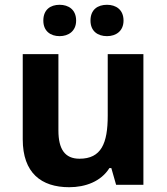

<svg xmlns="http://www.w3.org/2000/svg" viewBox="-20 -772 697 802"><path d="M161 -686C161 -642 191 -621 229 -621C266 -621 298 -642 298 -686C298 -732 266 -752 229 -752C191 -752 161 -732 161 -686ZM358 -686C358 -642 388 -621 427 -621C464 -621 496 -642 496 -686C496 -732 464 -752 427 -752C388 -752 358 -732 358 -686ZM579 -546H430V-289C430 -173 403 -109 312 -109C251 -109 224 -149 224 -227V-546H75V-190C75 -50 152 10 269 10C337 10 402 -14 437 -70H445L465 0H579Z"/></svg>

Font: Noto Sans Gunjala Gondi
Style: Bold
Weight: 700
Designer: Ek Type
Foundry: Ek Type
Version: Version 1.004